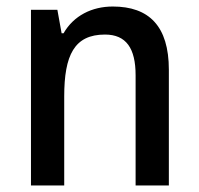

<svg xmlns="http://www.w3.org/2000/svg" viewBox="-20 -569 609 589"><path d="M326 -549C262 -549 206 -521 175 -467H169L156 -539H75V0H177V-273C177 -400 208 -463 302 -463C367 -463 396 -421 396 -338V0H498V-355C498 -489 437 -549 326 -549Z"/></svg>

Font: Noto Sans Thai Looped SemiCondensed Medium
Style: Regular
Weight: 500
Width: 4
Designer: Sasikarn Vongin, Ben Mitchell
Foundry: The Fontpad Ltd
Version: Version 1.001